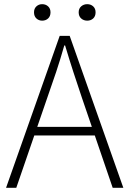

<svg xmlns="http://www.w3.org/2000/svg" viewBox="-20 -900 621 920"><path d="M9 0 266 -728H314L571 0H520L373 -430Q351 -495 331.5 -555Q312 -615 292 -682H288Q269 -615 249 -555Q229 -495 206 -430L58 0ZM125 -251V-292H452V-251ZM182 -801Q166 -801 154.5 -811.5Q143 -822 143 -841Q143 -859 154.5 -869.5Q166 -880 182 -880Q199 -880 210.5 -869.5Q222 -859 222 -841Q222 -822 210.5 -811.5Q199 -801 182 -801ZM398 -801Q381 -801 369 -811.5Q357 -822 357 -841Q357 -859 369 -869.5Q381 -880 398 -880Q415 -880 426.5 -869.5Q438 -859 438 -841Q438 -822 426.5 -811.5Q415 -801 398 -801Z"/></svg>

Font: Noto Sans TC ExtraLight
Style: Regular
Weight: 250
Designer: Ryoko NISHIZUKA  (kana, bopomofo & ideographs); Paul D. Hunt (Latin, Greek & Cyrillic); Sandoll Communications , Soo-you
Foundry: Adobe
Version: Version 2.004-H2;hotconv 1.0.118;makeotfexe 2.5.65603